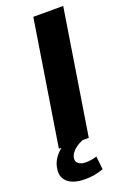

<svg xmlns="http://www.w3.org/2000/svg" viewBox="-170 -763 686 1020"><g transform="rotate(-20 173.0 -252.5)"><path d="M49 0 161 -705H330L218 0ZM127 200Q62 200 29.5 173Q-3 146 4 99Q9 54 45 17Q81 -20 143 -44L183 0Q161 9 144.5 21Q128 33 118.5 46.5Q109 60 107 74Q104 95 119 106Q134 117 160 117Q176 117 190.5 114.5Q205 112 222 107L230 182Q203 191 179.5 195.5Q156 200 127 200Z"/></g></svg>

Font: Nunito Sans 10pt SemiExpanded ExtraBold
Style: Italic
Weight: 800
Width: 6
Italic angle: -9°
Designer: Vernon Adams
Foundry: Vernon Adams
Version: Version 3.101;gftools[0.9.27]